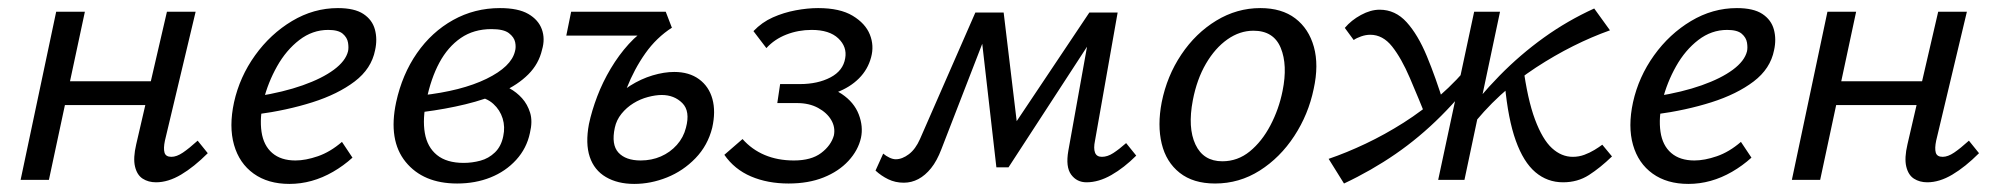

<svg xmlns="http://www.w3.org/2000/svg" viewBox="-20 -445 4942 475"><path d="M366 6Q347 6 333 -3Q319 -12 314 -33Q309 -54 317 -88L393 -416H464L388 -97Q384 -78 387 -67.5Q390 -57 404 -57Q417 -57 432.5 -67.5Q448 -78 469 -97L494 -66Q460 -32 428 -13Q396 6 366 6ZM31 0 119 -416H190L101 0ZM102 -185 115 -244H392L379 -185Z M696 10Q643 10 607.5 -15.5Q572 -41 559 -86.5Q546 -132 559 -192Q573 -255 611 -308Q649 -361 702.5 -393Q756 -425 816 -425Q857 -425 879 -410.5Q901 -396 907.5 -372Q914 -348 908 -321Q899 -275 857.5 -243.5Q816 -212 753 -192Q690 -172 615 -162L618 -207Q681 -217 729 -234Q777 -251 806 -272.5Q835 -294 841 -318Q843 -327 841 -339.5Q839 -352 828 -361.5Q817 -371 792 -371Q753 -371 720.5 -346Q688 -321 665.5 -281Q643 -241 632 -197Q622 -153 627 -119Q632 -85 653.5 -66.5Q675 -48 711 -48Q736 -48 766.5 -58.5Q797 -69 826 -94L852 -55Q830 -35 804 -20Q778 -5 751 2.5Q724 10 696 10Z M1111 9Q1027 9 983.5 -44.5Q940 -98 960 -192Q975 -261 1011.5 -313.5Q1048 -366 1101 -395.5Q1154 -425 1217 -425Q1262 -425 1287 -410.5Q1312 -396 1320.5 -372.5Q1329 -349 1321 -322Q1313 -287 1287 -261Q1261 -235 1221 -217Q1181 -199 1131.5 -187Q1082 -175 1027 -168L1023 -209Q1122 -220 1183.5 -250Q1245 -280 1254 -318Q1257 -328 1254.5 -340.5Q1252 -353 1239 -363Q1226 -373 1196 -373Q1152 -373 1120 -351Q1088 -329 1067 -290Q1046 -251 1035 -197Q1025 -151 1031 -116Q1037 -81 1061 -61.5Q1085 -42 1127 -42Q1148 -42 1168.5 -47.5Q1189 -53 1204.5 -68Q1220 -83 1225 -108Q1230 -131 1223.5 -152Q1217 -173 1200.5 -188Q1184 -203 1157 -207L1208 -240Q1223 -236 1240.5 -226.5Q1258 -217 1271.5 -202Q1285 -187 1291.5 -166Q1298 -145 1291 -116Q1283 -78 1257 -49.5Q1231 -21 1193.5 -6Q1156 9 1111 9Z M1549 10Q1508 10 1479 -7Q1450 -24 1439 -57Q1428 -90 1437 -138Q1444 -171 1457.5 -206.5Q1471 -242 1491 -275.5Q1511 -309 1535.5 -336Q1560 -363 1588 -379L1643 -377Q1604 -352 1576.5 -313Q1549 -274 1530.5 -227Q1512 -180 1501 -129Q1492 -87 1510 -67.5Q1528 -48 1565 -48Q1592 -48 1615 -58Q1638 -68 1654.5 -86.5Q1671 -105 1677 -129Q1688 -170 1668 -190Q1648 -210 1617 -210Q1602 -210 1583 -205Q1564 -200 1547 -189.5Q1530 -179 1517.5 -163.5Q1505 -148 1501 -129L1459 -133Q1470 -166 1491 -191Q1512 -216 1539 -233Q1566 -250 1594.5 -258.5Q1623 -267 1648 -267Q1685 -267 1709.5 -249Q1734 -231 1742.5 -200Q1751 -169 1742 -129Q1731 -85 1700.5 -53.5Q1670 -22 1630 -6Q1590 10 1549 10ZM1381 -357 1393 -416H1627L1642 -377L1597 -357Z M1931 9Q1879 9 1838 -8.5Q1797 -26 1772 -62L1817 -101Q1840 -75 1872 -61.5Q1904 -48 1944 -48Q1987 -48 2011.5 -66.5Q2036 -85 2043 -110Q2047 -130 2036.5 -148Q2026 -166 2004 -178Q1982 -190 1952 -190H1903L1910 -237H1959Q2003 -237 2034.5 -253.5Q2066 -270 2071 -301Q2076 -329 2054 -350Q2032 -371 1988 -371Q1955 -371 1925.5 -359.5Q1896 -348 1876 -326L1844 -368Q1865 -390 1892 -402Q1919 -414 1948.5 -419.5Q1978 -425 2004 -425Q2058 -425 2089.5 -406Q2121 -387 2132 -359.5Q2143 -332 2135 -303Q2127 -273 2105 -251Q2083 -229 2050 -216.5Q2017 -204 1978 -204L1982 -233Q2032 -233 2062.5 -212.5Q2093 -192 2104.5 -162Q2116 -132 2110 -104Q2103 -73 2079 -47Q2055 -21 2017.5 -6Q1980 9 1931 9Z M2668 6Q2644 6 2630 -13Q2616 -32 2623 -72L2678 -378L2710 -392L2475 -31H2445L2406 -372L2426 -414H2463L2499 -114L2475 -115L2675 -414H2745L2689 -97Q2685 -78 2689 -67.5Q2693 -57 2706 -57Q2720 -57 2734.5 -66.5Q2749 -76 2766 -91L2791 -60Q2761 -30 2729.5 -12Q2698 6 2668 6ZM2216 7Q2195 7 2177.5 -1.5Q2160 -10 2146 -23L2165 -65Q2172 -59 2180.5 -55Q2189 -51 2196 -51Q2212 -51 2228.5 -63.5Q2245 -76 2256 -101L2393 -414H2440L2309 -76Q2298 -47 2283.5 -29Q2269 -11 2252 -2Q2235 7 2216 7Z M2986 9Q2932 9 2898.5 -17.5Q2865 -44 2854 -89.5Q2843 -135 2854 -192Q2867 -257 2902.5 -310Q2938 -363 2989 -394Q3040 -425 3098 -425Q3151 -425 3184.5 -399.5Q3218 -374 3230.5 -329Q3243 -284 3230 -225Q3217 -162 3182 -108.5Q3147 -55 3096.5 -23Q3046 9 2986 9ZM3004 -46Q3042 -46 3072 -70.5Q3102 -95 3123 -135Q3144 -175 3153 -220Q3166 -284 3148.5 -326.5Q3131 -369 3081 -369Q3047 -369 3016.5 -347.5Q2986 -326 2963.5 -287.5Q2941 -249 2931 -197Q2918 -129 2937.5 -87.5Q2957 -46 3004 -46Z M3305 9 3267 -52Q3311 -67 3358.5 -89.5Q3406 -112 3452.5 -141.5Q3499 -171 3542 -208.5Q3585 -246 3622 -292L3645 -275Q3598 -211 3545 -158Q3492 -105 3432.5 -64Q3373 -23 3305 9ZM3514 -141Q3489 -203 3468 -252Q3447 -301 3424 -330Q3401 -359 3370 -359Q3359 -359 3347.5 -355Q3336 -351 3329 -346L3307 -376Q3323 -395 3347 -408Q3371 -421 3393 -421Q3432 -421 3460 -390Q3488 -359 3510 -306Q3532 -253 3552 -188ZM3538 0 3627 -416H3691L3603 0ZM3614 -124 3590 -140Q3638 -205 3689.5 -257.5Q3741 -310 3799.5 -352Q3858 -394 3924 -424L3963 -370Q3918 -354 3872 -331Q3826 -308 3780 -278Q3734 -248 3692 -209.5Q3650 -171 3614 -124ZM3847 6Q3808 6 3778.5 -19Q3749 -44 3730 -97Q3711 -150 3703 -235L3748 -282Q3759 -199 3777.5 -149.5Q3796 -100 3819.5 -78.5Q3843 -57 3871 -57Q3886 -57 3899.5 -62Q3913 -67 3924.5 -74Q3936 -81 3944 -87L3968 -58Q3939 -30 3911 -12Q3883 6 3847 6Z M4157 10Q4104 10 4068.5 -15.5Q4033 -41 4020 -86.5Q4007 -132 4020 -192Q4034 -255 4072 -308Q4110 -361 4163.5 -393Q4217 -425 4277 -425Q4318 -425 4340 -410.5Q4362 -396 4368.5 -372Q4375 -348 4369 -321Q4360 -275 4318.5 -243.5Q4277 -212 4214 -192Q4151 -172 4076 -162L4079 -207Q4142 -217 4190 -234Q4238 -251 4267 -272.5Q4296 -294 4302 -318Q4304 -327 4302 -339.5Q4300 -352 4289 -361.5Q4278 -371 4253 -371Q4214 -371 4181.5 -346Q4149 -321 4126.5 -281Q4104 -241 4093 -197Q4083 -153 4088 -119Q4093 -85 4114.5 -66.5Q4136 -48 4172 -48Q4197 -48 4227.5 -58.5Q4258 -69 4287 -94L4313 -55Q4291 -35 4265 -20Q4239 -5 4212 2.5Q4185 10 4157 10Z M4748 6Q4729 6 4715 -3Q4701 -12 4696 -33Q4691 -54 4699 -88L4775 -416H4846L4770 -97Q4766 -78 4769 -67.5Q4772 -57 4786 -57Q4799 -57 4814.5 -67.5Q4830 -78 4851 -97L4876 -66Q4842 -32 4810 -13Q4778 6 4748 6ZM4413 0 4501 -416H4572L4483 0ZM4484 -185 4497 -244H4774L4761 -185Z"/></svg>

Font: Ysabeau Office Medium
Style: Italic
Weight: 500
Italic angle: -12°
Designer: Christian Thalmann (Catharsis Fonts)
Version: Version 2.001;gftools[0.9.30]; featfreeze: tnum,lnum,ss02